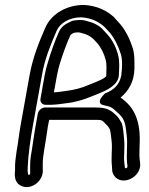

<svg xmlns="http://www.w3.org/2000/svg" viewBox="-20 -727 601 777"><path d="M124 -217C118 -184 113 -145 108 -114C103 -88 102 -74 102 -52V-34C102 -30 103 -25 101 -22C94 -13 91 -24 92 -49C94 -101 104 -169 113 -218L150 -424C161 -489 185 -546 209 -602C223 -634 261 -657 309 -657C352 -654 381 -638 404 -617L425 -594C445 -569 459 -540 469 -508C473 -494 474 -484 474 -467L473 -442C472 -434 471 -428 471 -422C463 -382 439 -362 405 -349C405 -349 360 -309 401 -301C429 -295 433 -293 454 -273C480 -250 487 -235 491 -193C494 -170 495 -162 494 -133C494 -103 492 -99 494 -70L496 -54C496 -46 486 -43 485 -50L483 -69C480 -94 486 -130 482 -167C480 -186 479 -208 473 -228C472 -230 471 -232 470 -233C465 -241 460 -253 445 -265C425 -285 404 -292 367 -292H162C147 -292 135 -278 133 -267ZM174 -217 179 -242H359C393 -242 392 -242 407 -226C419 -214 416 -218 425 -203C428 -191 430 -171 432 -153C435 -125 429 -89 433 -55L434 -38C435 -24 443 -11 454 -4C491 20 553 -17 547 -67L545 -84C543 -108 545 -109 545 -141C550 -235 525 -293 468 -332C499 -358 523 -395 524 -449V-475C524 -495 523 -511 518 -530C506 -567 491 -600 466 -630L444 -654L443 -656C414 -683 374 -704 320 -707H319C255 -707 189 -675 163 -614C139 -559 113 -496 100 -424L63 -218C57 -184 53 -146 47 -114C43 -83 40 -68 41 -41C40 -25 35 6 60 22C100 48 159 8 153 -44V-60C153 -80 154 -88 158 -115C164 -147 169 -186 174 -217ZM461 -423C462 -449 465 -478 458 -504C450 -535 436 -564 415 -587L397 -607C382 -624 357 -636 331 -642C321 -645 316 -646 307 -646C299 -646 293 -646 287 -645L274 -643C272 -643 269 -641 267 -640C257 -635 230 -625 219 -599C202 -562 185 -513 173 -472C168 -456 164 -440 161 -424L144 -328C141 -314 151 -303 164 -303H189C195 -303 203 -304 216 -305L246 -309C285 -313 320 -324 351 -337L381 -349C410 -361 459 -382 461 -423ZM198 -353 211 -424C214 -438 217 -452 221 -466C233 -505 249 -550 265 -585C267 -587 272 -591 278 -594C286 -595 287 -596 298 -596C302 -596 307 -594 311 -593C330 -589 345 -581 357 -570L375 -551C390 -532 401 -510 408 -484C412 -469 411 -446 410 -419C404 -411 393 -406 368 -395L338 -383C311 -371 280 -363 248 -359L218 -355C207 -354 199 -353 198 -353Z"/></svg>

Font: Blanket
Style: OutlineObl
Weight: 400
Foundry: Cannot Into Space Fonts
Version: Version 0.9